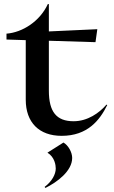

<svg xmlns="http://www.w3.org/2000/svg" viewBox="-20 -658 561 947"><path d="M12 -492V-463L107 -460V-166C107 -54 173 12 284 12C412 12 472 -65 509 -140L505 -142C470 -101 412 -60 343 -60C258 -60 221 -107 221 -211V-457L451 -450L460 -514L221 -503V-638H216C177 -553 91 -498 12 -492ZM200 264 204 269C263 240 336 185 336 121C336 93 317 59 293 45L214 95C250 117 255 157 255 173C255 202 236 237 200 264Z"/></svg>

Font: Coconat Demi
Style: Regular
Weight: 400
Designer: Sara Lavazza
Foundry: Collletttivo
Version: Version 1.000;Glyphs 3.2 (3217)